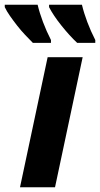

<svg xmlns="http://www.w3.org/2000/svg" viewBox="-66 -786 420 806"><path d="M18 0 134 -546H281L165 0ZM-46 -756V-766H92Q100 -732 114.5 -693.5Q129 -655 148 -618V-606H72Q57 -621 39.5 -639.5Q22 -658 6 -678.5Q-10 -699 -24 -719Q-38 -739 -46 -756ZM278 -766Q286 -732 300.5 -693.5Q315 -655 334 -618V-606H258Q226 -636 192 -678.5Q158 -721 140 -756V-766Z"/></svg>

Font: BC Sans
Style: Bold Italic
Weight: 700
Italic angle: -12°
Designer: Monotype Design Team
Province of B.C.
Foundry: Monotype Imaging Inc.
Version: Version 2.000;GOOG;noto-source:20170915:90ef993387c0